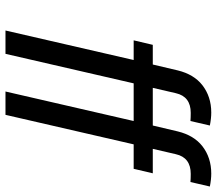

<svg xmlns="http://www.w3.org/2000/svg" viewBox="-64 -708 772 683"><g transform="rotate(90 321.5 -366.0)"><path d="M596 -524 580 -456H493L388 0H305L410 -456H276L171 0H88L193 -456H123L139 -524H209L230 -613Q244 -670 282 -700Q323 -732 380 -732Q401 -732 426 -727L410 -658Q397 -659 381 -659Q323 -659 311 -606L292 -524H426L447 -613Q461 -670 499 -700Q540 -732 597 -732Q618 -732 643 -727L627 -658Q614 -659 598 -659Q540 -659 528 -606L509 -524Z"/></g></svg>

Font: Miedinger
Style: Italic
Weight: 400
Italic angle: -13°
Version: Version 001.000